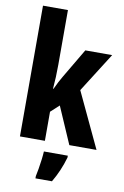

<svg xmlns="http://www.w3.org/2000/svg" viewBox="-105 -819 707 1099"><g transform="rotate(10 249.0 -269.5)"><path d="M198 -442Q198 -406 196.5 -371Q195 -336 192 -302H195Q205 -324 215.5 -344Q226 -364 235 -379L336 -550H492L347 -321L498 0H340L247 -214L198 -169V0H53V-760H198ZM342 72Q319 152 278 221H182V208Q186 190 190.5 163.5Q195 137 198.5 109Q202 81 203 61H342Z"/></g></svg>

Font: Noto Sans Myanmar UI ExtraCondensed ExtraBold
Style: Regular
Weight: 800
Width: 2
Designer: Monotype Design Team
Foundry: Monotype Imaging Inc.
Version: Version 2.103; ttfautohint (v1.8.4.7-5d5b)